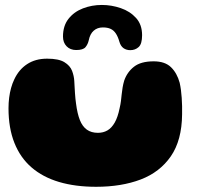

<svg xmlns="http://www.w3.org/2000/svg" viewBox="-20 -698 784 756"><path d="M358.5 37.5Q276.5 37.5 212.5 18.5Q148.5 -0.5 104.2 -38.8Q60 -77 36.8 -135.2Q13.5 -193.5 13.5 -271.5Q13.5 -293 16 -313Q18.5 -333 23.5 -351.2Q28.5 -369.5 36 -385Q54 -424 86.8 -445.5Q119.5 -467 165.5 -467Q211 -467 233.5 -453.2Q256 -439.5 263.8 -419Q271.5 -398.5 272.5 -379Q273 -367 273.8 -355Q274.5 -343 275.2 -331.5Q276 -320 277 -309.5Q278 -299 279.5 -289.5Q284.5 -250.5 294.5 -225.2Q304.5 -200 322 -187.5Q339.5 -175 365.5 -175Q386.5 -175 403 -184.5Q419.5 -194 431.8 -215.5Q444 -237 451 -272Q454.5 -286.5 456.2 -300.2Q458 -314 459.2 -327.2Q460.5 -340.5 462.8 -353.8Q465 -367 469 -380.5Q480.5 -414 507.5 -435.2Q534.5 -456.5 585 -456.5Q629.5 -456.5 653.2 -433.5Q677 -410.5 687.5 -372Q690.5 -358.5 692.5 -343.5Q694.5 -328.5 695.5 -312.8Q696.5 -297 697 -280.5Q697.5 -264 697 -247.5Q696 -145.5 652.8 -82.8Q609.5 -20 533.8 8.8Q458 37.5 358.5 37.5ZM280 -501Q256.5 -501 242.2 -515.8Q228 -530.5 228 -554Q228 -596.5 249.8 -624Q271.5 -651.5 306.5 -665Q341.5 -678.5 381 -678.5Q419 -678.5 455.5 -666Q492 -653.5 515.8 -627.2Q539.5 -601 539.5 -559.5Q539.5 -525 526 -512.8Q512.5 -500.5 493 -500.5Q477.5 -500.5 466.2 -508.5Q455 -516.5 450 -534Q444.5 -553.5 436.2 -566Q428 -578.5 415.8 -584.2Q403.5 -590 385 -590Q363.5 -590 349 -577.2Q334.5 -564.5 329.5 -539.5Q326 -523.5 316.5 -512.2Q307 -501 280 -501Z"/></svg>

Font: Gluten Thin ExtraBold
Style: Regular
Weight: 800
Version: Version 1.300